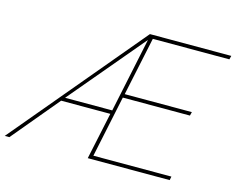

<svg xmlns="http://www.w3.org/2000/svg" viewBox="-183 -856 1232 1003"><g transform="rotate(15 433.5 -355.0)"><path d="M511 -710H951L946 -690H532L465 -373H828L823 -353H460L390 -20H812L808 0H365L419 -254H153L-59 0H-84ZM424 -274 509 -678 169 -274Z"/></g></svg>

Font: Raleway Thin
Style: Italic
Weight: 100
Italic angle: -12°
Designer: Matt McInerney, Pablo Impallari, Rodrigo Fuenzalida
Foundry: Matt McInerney, Pablo Impallari, Rodrigo Fuenzalida
Version: Version 4.026